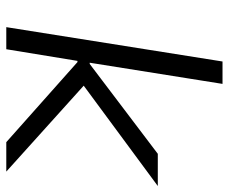

<svg xmlns="http://www.w3.org/2000/svg" viewBox="-80 -666 745 626"><g transform="rotate(90 293.0 -352.5)"><path d="M68 0 180 -705H253L184 -272H188L481 -494H586L242 -240L236 -273L539 0H443L182 -232H178L140 0Z"/></g></svg>

Font: Nunito Sans 7pt SemiExpanded Light
Style: Italic
Weight: 300
Width: 6
Italic angle: -9°
Designer: Vernon Adams
Foundry: Vernon Adams
Version: Version 3.101;gftools[0.9.27]